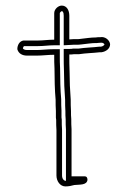

<svg xmlns="http://www.w3.org/2000/svg" viewBox="-20 -624 456 687"><path d="M42 -448C46 -433 59 -425 77 -425H111C132 -425 152 -428 174 -428V-419C174 -410 174 -395 175 -379C175 -344 176 -299 179 -267C179 -253 179 -240 180 -227V-203L181 -195C181 -182 181 -170 182 -158V4C182 24 195 43 214 43C225 43 236 41 246 38C266 36 290 39 293 20C293 12 290 7 284 7H236V-162C235 -173 235 -185 235 -198C234 -206 234 -216 234 -227C233 -241 233 -254 233 -268C232 -280 231 -298 230 -318C230 -334 229 -351 229 -367C228 -388 228 -408 228 -419V-429C233 -429 238 -429 244 -430H262C288 -434 311 -434 337 -437H343C358 -439 374 -449 374 -466C372 -481 356 -494 339 -491C333 -491 328 -491 323 -490C305 -490 288 -487 269 -485C267 -485 264 -484 260 -484H244L228 -483V-568C228 -587 219 -604 201 -604C188 -604 174 -591 174 -577V-482C152 -482 135 -479 115 -479H64C50 -477 42 -463 42 -448ZM62 -451C63 -457 66 -459 66 -459H115C137 -459 154 -462 174 -462H194V-577C194 -579 199 -584 201 -584C203 -584 208 -583 208 -568V-462L245 -464H260C265 -464 269 -465 270 -465H271C291 -467 307 -470 323 -470H325H327C329 -470 333 -471 339 -471H341H342C346 -472 352 -469 354 -465C353 -463 349 -458 341 -457H336H335C311 -454 287 -454 260 -450H242H241C237 -449 233 -449 228 -449H208V-419C208 -408 208 -388 209 -367C209 -349 210 -333 210 -318V-317C211 -297 212 -279 213 -267C213 -253 213 -239 214 -226C214 -215 214 -206 215 -197C215 -183 215 -171 216 -161V23H214C210 23 202 17 202 4V-159V-160C201 -171 201 -182 201 -195V-196L200 -204V-228V-229C199 -241 199 -253 199 -267V-268V-269C196 -300 195 -344 195 -379V-380C194 -395 194 -410 194 -419V-448H174C150 -448 130 -445 111 -445H77C66 -445 63 -449 62 -451Z"/></svg>

Font: Scribbler
Style: Clr
Weight: 400
Designer: Mew Too
Foundry: Cannot Into Space Fonts
Version: Version 1.001